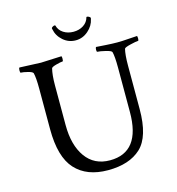

<svg xmlns="http://www.w3.org/2000/svg" viewBox="-118 -914 937 1016"><g transform="rotate(-15 351.0 -406.5)"><path d="M447.3 -811.5Q447.3 -813.5 451.2 -813.5Q456.1 -813.5 462.4 -809.6Q468.8 -805.7 468.8 -802.7V-799.8Q467.8 -796.9 467.8 -795.9Q460.9 -760.7 430.7 -734.4Q400.4 -708 362.3 -708Q323.2 -708 293.5 -733.9Q263.7 -759.8 256.8 -796.9Q256.8 -797.9 255.9 -800.8V-802.7Q255.9 -805.7 262.2 -809.6Q268.6 -813.5 273.4 -813.5Q277.3 -813.5 277.3 -811.5Q284.2 -785.2 307.6 -770Q331.1 -754.9 362.3 -754.9Q393.6 -754.9 417 -770Q440.4 -785.2 447.3 -811.5ZM153.3 -641.6Q168.9 -641.6 266.6 -646.5Q268.6 -640.6 268.6 -632.8Q268.6 -618.2 264.6 -618.2Q254.9 -618.2 229.5 -611.3Q204.1 -604.5 202.1 -597.7Q193.4 -563.5 193.4 -506.8V-289.1Q193.4 -178.7 240.2 -113.3Q287.1 -47.9 373 -47.9Q540 -47.9 540 -267.6V-511.7Q540 -571.3 533.2 -597.7Q530.3 -605.5 499.5 -612.8Q468.8 -620.1 456.1 -620.1Q452.1 -620.1 452.1 -631.3Q452.1 -642.6 456.1 -646.5Q468.8 -645.5 506.8 -643.1Q544.9 -640.6 571.3 -640.6Q596.7 -640.6 635.3 -643.6Q673.8 -646.5 680.7 -646.5Q682.6 -640.6 682.6 -631.8Q682.6 -620.1 678.7 -620.1Q668.9 -620.1 636.2 -612.3Q603.5 -604.5 601.6 -597.7Q593.8 -567.4 593.8 -506.8V-269.5Q593.8 -118.2 530.3 -59.1Q466.8 0 349.6 0Q233.4 0 170.9 -68.4Q108.4 -136.7 108.4 -289.1V-510.7Q108.4 -571.3 101.6 -597.7Q98.6 -605.5 73.7 -611.8Q48.8 -618.2 36.1 -618.2Q32.2 -618.2 32.2 -630.9Q32.2 -642.6 36.1 -646.5Q148.4 -641.6 153.3 -641.6Z"/></g></svg>

Font: Crimson Text
Style: Regular
Weight: 400
Version: Version 0.13